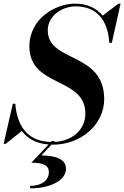

<svg xmlns="http://www.w3.org/2000/svg" viewBox="-47 -780 682 1055"><path d="M-15 10 73 -60.5C103.5 -19.5 150.5 8.5 219.5 14L125.5 114C185.5 114 221.5 126 221.5 166C221.5 215 175.5 241.5 118.5 241.5V255C232 255 315.5 210 315.5 147.5C315.5 94.5 260 75 180.5 74L236 14.5C238.5 15 241.5 15 244.5 15C397 15 525.5 -95 525.5 -235C525.5 -497.5 215.5 -434 215.5 -613.5C215.5 -693.5 294 -745 369 -745C486 -745 546 -667.5 553.5 -545H567.5L615.5 -760H603.5L517 -694C483 -736 432 -760 363.5 -760C261 -760 114.5 -680 114.5 -525C114.5 -297.5 422 -359.5 422 -155.5C422 -65.5 348 -4 250 0L254.5 -5H237L232.5 0C93 -3 46 -101.5 37 -210H23.5L-27 10Z"/></svg>

Font: Bodoni* 16pt Medium
Style: Italic
Weight: 500
Italic angle: -13°
Version: Version 2.3